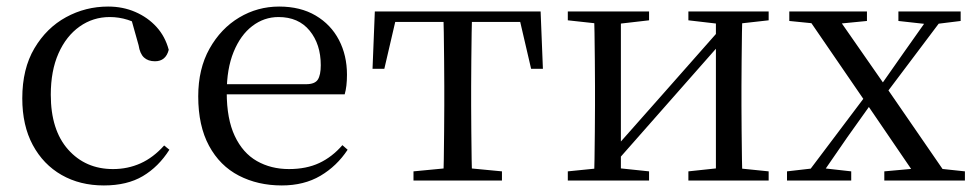

<svg xmlns="http://www.w3.org/2000/svg" viewBox="-20 -551 2975 586"><path d="M297 15Q224 15 168 -17Q112 -49 80 -108.5Q48 -168 48 -251Q48 -341 85 -403.5Q122 -466 181.5 -498.5Q241 -531 310 -531Q355 -531 393 -514.5Q431 -498 457.5 -469Q484 -440 495 -399Q486 -364 453 -364Q432 -364 419.5 -375.5Q407 -387 403 -413L378 -502L428 -462Q397 -482 370 -490.5Q343 -499 315 -499Q264 -499 223 -470Q182 -441 158.5 -388Q135 -335 135 -262Q135 -154 188 -94.5Q241 -35 325 -35Q370 -35 409 -52.5Q448 -70 481 -107L497 -94Q464 -42 416 -13.5Q368 15 297 15Z M840 15Q767 15 709 -15Q651 -45 618 -106Q585 -167 585 -257Q585 -341 619.5 -402.5Q654 -464 710 -497.5Q766 -531 832 -531Q897 -531 943.5 -503.5Q990 -476 1014.5 -429Q1039 -382 1039 -323Q1039 -287 1032 -263H624V-294H914Q941 -294 950 -308Q959 -322 959 -352Q959 -416 925 -457.5Q891 -499 830 -499Q786 -499 750 -471.5Q714 -444 693 -392.5Q672 -341 672 -269Q672 -188 696.5 -136Q721 -84 764 -59.5Q807 -35 862 -35Q915 -35 954.5 -53.5Q994 -72 1025 -108L1041 -94Q1008 -44 958 -14.5Q908 15 840 15Z M1117 -341 1124 -516H1630L1637 -341H1601L1561 -513L1603 -484H1151L1193 -513L1153 -341ZM1242 0V-28L1357 -39H1397L1512 -28V0ZM1333 0Q1334 -24 1334.5 -65Q1335 -106 1335.5 -150Q1336 -194 1336 -229V-288Q1336 -322 1335.5 -366Q1335 -410 1334.5 -451Q1334 -492 1333 -516H1421Q1420 -492 1419.5 -451Q1419 -410 1418.5 -366Q1418 -322 1418 -288V-229Q1418 -194 1418.5 -150Q1419 -106 1419.5 -65Q1420 -24 1421 0Z M1713 0V-28L1822 -39H1856L1961 -28V0ZM2081 0V-28L2184 -39H2218L2326 -28V0ZM1793 0Q1794 -24 1794.5 -65Q1795 -106 1795.5 -150Q1796 -194 1796 -229V-288Q1796 -322 1795.5 -366Q1795 -410 1794.5 -451Q1794 -492 1793 -516H1875V0ZM1852 -47 1817 -66H1828L2005 -266L2186 -471L2220 -451H2208L2030 -249ZM2165 0V-516H2246Q2245 -492 2244.5 -451Q2244 -410 2243.5 -366Q2243 -322 2243 -288V-229Q2243 -194 2243.5 -150Q2244 -106 2244.5 -65Q2245 -24 2246 0ZM1713 -489V-516H1961V-489L1857 -477H1823ZM2081 -489V-516H2326V-489L2219 -477H2184Z M2382 0V-28L2469 -38H2489L2578 -28V0ZM2427 0 2641 -284 2662 -264H2660L2566 -132L2475 0ZM2679 0V-28L2800 -39H2822L2925 -28V0ZM2666 -241 2646 -263H2649L2738 -390L2827 -516H2873ZM2785 0 2624 -236 2432 -516H2524L2682 -289L2881 0ZM2389 -487V-516H2626V-487L2524 -477H2489ZM2722 -487V-516H2912V-487L2831 -477H2812Z"/></svg>

Font: Noto Serif JP
Style: Regular
Weight: 400
Designer: Ryoko NISHIZUKA  (kana & ideographs); Frank Grießhammer (Latin, Greek & Cyrillic); Wenlong ZHANG  (bopomofo); Sandoll Co
Foundry: Adobe
Version: Version 2.003-H1;hotconv 1.1.1;makeotfexe 2.6.0